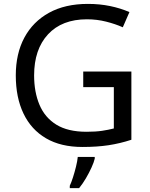

<svg xmlns="http://www.w3.org/2000/svg" viewBox="-20 -744 768 985"><path d="M407 -377H654V-27Q596 -8 537 1Q478 10 403 10Q292 10 216 -34.5Q140 -79 100.5 -161.5Q61 -244 61 -357Q61 -469 105 -551Q149 -633 231.5 -678.5Q314 -724 431 -724Q491 -724 544.5 -713Q598 -702 644 -682L610 -604Q572 -621 524.5 -633Q477 -645 426 -645Q298 -645 226.5 -568Q155 -491 155 -357Q155 -272 182.5 -206.5Q210 -141 269 -104.5Q328 -68 424 -68Q471 -68 504 -73Q537 -78 564 -85V-297H407ZM466 70Q462 88 449.5 115.5Q437 143 420.5 171Q404 199 386 221H338V209Q346 192 354.5 165.5Q363 139 370 110.5Q377 82 379 61H466Z"/></svg>

Font: Noto Sans Hatran
Style: Regular
Weight: 400
Designer: Monotype Design Team
Foundry: Monotype Imaging Inc.
Version: Version 2.001; ttfautohint (v1.8.4.7-5d5b)